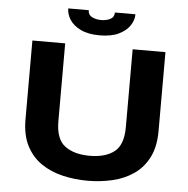

<svg xmlns="http://www.w3.org/2000/svg" viewBox="-59 -943 993 1012"><g transform="rotate(5 437.5 -437.0)"><path d="M441 11Q373 11 309.8 -3.8Q246.5 -18.5 196.2 -52.5Q146 -86.5 116.8 -143Q87.5 -199.5 87.5 -283V-700H261V-288.5Q261 -194 309.5 -157.5Q358 -121 441 -121Q523.5 -121 570.8 -157.5Q618 -194 618 -288.5V-700H791.5V-283Q791.5 -199.5 762.8 -143Q734 -86.5 684.8 -52.5Q635.5 -18.5 572.5 -3.8Q509.5 11 441 11ZM438 -758Q377 -758 337.8 -777Q298.5 -796 279.8 -825Q261 -854 261 -885H369.5Q369.5 -860.5 390.5 -849.8Q411.5 -839 439 -839Q467 -839 487.5 -849.8Q508 -860.5 508 -885H616.5Q616.5 -854 597.2 -825Q578 -796 538.5 -777Q499 -758 438 -758Z"/></g></svg>

Font: Trispace SemiExpanded
Style: Bold
Weight: 700
Width: 6
Designer: Tyler Finck
Foundry: Etcetera Type Company
Version: Version 1.210; ttfautohint (v1.8.3)